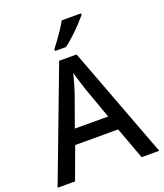

<svg xmlns="http://www.w3.org/2000/svg" viewBox="-167 -1050 988 1159"><g transform="rotate(-20 327.0 -470.5)"><path d="M540 0 464 -206H188L112 0H0L271 -717H383L653 0ZM362 -501Q359 -512 351.5 -534Q344 -556 337 -580Q330 -604 326 -619Q318 -588 308 -553Q298 -518 292 -501L220 -300H434ZM493 -931Q478 -913 451 -884Q424 -855 393 -827Q362 -799 338 -781H268V-793Q283 -812 302 -838Q321 -864 339 -891.5Q357 -919 369 -941H493Z"/></g></svg>

Font: Noto Sans Gurmukhi Medium
Style: Regular
Weight: 500
Designer: Jelle Bosma - Monotype Design Team
Foundry: Monotype Imaging Inc.
Version: Version 2.004; ttfautohint (v1.8.4.7-5d5b)